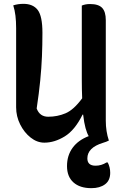

<svg xmlns="http://www.w3.org/2000/svg" viewBox="-20 -730 640 1000"><path d="M211 13Q173 13 139.5 -13.5Q106 -40 85 -82Q64 -124 64 -171V-584Q64 -619 60.5 -648Q57 -677 49 -702Q74 -710 102 -710Q152 -710 176.5 -678Q201 -646 201 -559Q201 -497 198.5 -436.5Q196 -376 189.5 -310Q183 -244 171 -165Q187 -122 231 -122Q279 -122 321.5 -140Q364 -158 408 -218Q406 -262 406 -317V-701Q425 -709 449 -709Q493 -709 512 -689Q531 -669 531 -625V-101Q531 -46 547 2L545 3Q540 6 532.5 8.5Q525 11 516 14Q435 39 435 95Q435 133 478 133Q508 133 535 116H541Q554 141 554 170Q554 210 527 230Q500 250 456 250Q396 250 362.5 220Q329 190 329 135Q329 80 358 40Q387 0 442 -21Q433 -36 425.5 -63Q418 -90 413 -133H410Q370 -52 317 -19.5Q264 13 211 13Z"/></svg>

Font: Recursive Mn Csl St SmB
Style: Regular
Weight: 600
Monospace: yes
Version: Version 1.079;hotconv 1.0.112;makeotfexe 2.5.65598; ttfautoh